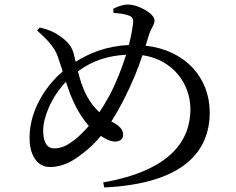

<svg xmlns="http://www.w3.org/2000/svg" viewBox="-20 -794 1040 845"><path d="M486 -171C507 -171 522 -181 522 -201C522 -227 500 -243 478 -255L470 -259C487 -286 504 -315 521 -348C563 -430 588 -493 607 -551C740 -532 818 -426 818 -314C818 -182 739 -45 434 9L439 31C795 14 903 -133 903 -299C903 -451 797 -573 621 -593L636 -642C645 -671 660 -684 660 -704C660 -735 588 -774 543 -774C523 -774 498 -766 478 -755L480 -737C503 -736 523 -733 540 -728C557 -723 568 -717 566 -694C563 -668 557 -634 547 -596C447 -591 373 -560 313 -522L304 -559C293 -602 260 -624 236 -640C216 -655 185 -666 155 -673L143 -660C188 -620 220 -586 234 -546L256 -480C200 -432 110 -326 110 -186C110 -122 137 -59 200 -59C259 -59 305 -88 344 -119C372 -140 399 -165 424 -196C441 -184 466 -171 486 -171ZM535 -553C517 -496 493 -433 462 -374C448 -349 433 -323 417 -300C398 -318 379 -341 363 -370C344 -405 332 -444 323 -480C389 -529 458 -549 535 -553ZM371 -240C350 -216 329 -195 310 -180C279 -156 254 -141 217 -141C190 -141 170 -164 170 -219C170 -275 203 -363 270 -434C280 -403 291 -373 304 -345C320 -310 342 -273 371 -240Z"/></svg>

Font: Source Han Serif CN Medium
Style: Regular
Weight: 500
Designer: Ryoko NISHIZUKA 西塚涼子 (kana & ideographs); Frank Grießhammer (Latin, Greek & Cyrillic); Wenlong ZHANG 张文龙 (bopomofo); San
Foundry: Adobe
Version: Version 2.002;hotconv 1.1.0;makeotfexe 2.6.0